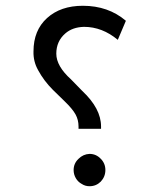

<svg xmlns="http://www.w3.org/2000/svg" viewBox="-20 -645 540 665"><path d="M235 -56Q235 -79 252 -95Q268 -111 290 -112Q313 -112 329 -95Q345 -79 345 -56Q345 -33 329 -16Q313 0 290 0Q275 0 263 -8Q250 -15 242.5 -28Q235 -41 235 -56ZM252 -199V-207Q252 -230 241.5 -249Q231 -268 203 -295L163 -334Q132 -365 112 -402Q95 -432 96 -467Q96 -540 143 -582.5Q190 -625 267 -625Q355 -625 416 -573L388 -507Q334 -552 271 -552Q231 -551 206 -529Q175 -502 175 -459Q175 -416 226 -370L265 -330Q330 -269 330 -207V-199Z"/></svg>

Font: Vazir Code FD
Style: Code-FD
Weight: 400
Foundry: DejaVu fonts team - Redesigned by Saber Rastikerdar
Version: Version 1.1.2